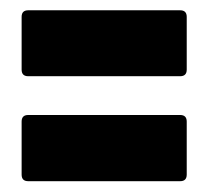

<svg xmlns="http://www.w3.org/2000/svg" viewBox="-20 -516 395 364"><path d="M33.5 -371.5Q21 -371.5 21 -384V-484Q21 -496.5 33.5 -496.5H321.5Q334 -496.5 334 -484V-384Q334 -371.5 321.5 -371.5ZM33.5 -172.5Q21 -172.5 21 -185V-285.5Q21 -298 33.5 -298H321.5Q334 -298 334 -285.5V-185Q334 -172.5 321.5 -172.5Z"/></svg>

Font: Jaro 24pt
Style: Regular
Weight: 400
Designer: Agyei Archer, Celine Hurka, Mirko Velimirović
Version: Version 1.000